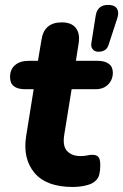

<svg xmlns="http://www.w3.org/2000/svg" viewBox="-20 -733 490 764"><path d="M270 11Q164 11 117 -45.5Q70 -102 84 -191L114 -378H80Q20 -378 20 -426Q20 -457 40 -474Q60 -491 95 -491H131L145 -574Q155 -644 226 -644Q264 -644 281.5 -622Q299 -600 293 -561L282 -491H368Q397 -491 413 -479Q429 -467 429 -444Q429 -416 410.5 -397Q392 -378 360 -378H265L236 -199Q228 -152 247 -132Q266 -112 300 -112Q317 -112 327 -114.5Q337 -117 348 -117Q364 -117 371.5 -108.5Q379 -100 379 -76Q379 -35 365.5 -19Q352 -3 329 3Q316 7 300 9Q284 11 270 11ZM371 -527.1Q357.1 -527.1 348.6 -537.2Q340.2 -547.4 344.2 -565.7L361 -671.9Q368 -713.5 410.6 -713.5Q435.4 -713.5 444.9 -699.5Q454.3 -685.5 447.3 -662.3L412.6 -556.1Q407.7 -539.7 396.8 -533.4Q385.8 -527.1 371 -527.1Z"/></svg>

Font: Nunito ExtraBold
Style: Italic
Weight: 800
Italic angle: -9°
Designer: Vernon Adams
Foundry: Vernon Adams
Version: Version 3.601; ttfautohint (v1.8.2.53-6de2)